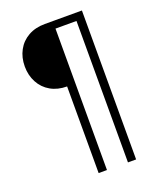

<svg xmlns="http://www.w3.org/2000/svg" viewBox="-162 -807 884 1083"><g transform="rotate(-20 280.5 -265.0)"><path d="M464 182H415V-667H289V182H239V-338Q183 -338 141 -362Q99 -386 76 -429Q53 -472 53 -525Q53 -579 76 -621.5Q99 -664 141.5 -688Q184 -712 241 -712H464Z"/></g></svg>

Font: MuliDisplayVN ExtraLight
Style: Regular
Weight: 200
Designer: Vernon Adams
Foundry: Vernon Adams
Version: Version 2.100